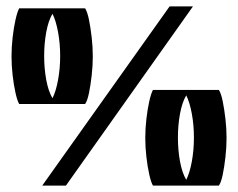

<svg xmlns="http://www.w3.org/2000/svg" viewBox="-20 -580 744 600"><path d="M40 -255Q34 -265 28.5 -289.5Q23 -314 19.5 -344.5Q16 -375 16 -404Q16 -433 19.5 -463.5Q23 -494 28.5 -518.5Q34 -543 40 -554H246Q253 -543 258 -518.5Q263 -494 266.5 -463.5Q270 -433 270 -404Q270 -375 266.5 -344Q263 -313 258 -289Q253 -265 246 -255ZM144 -273Q155 -295 161.5 -330.5Q168 -366 168 -405Q168 -444 161.5 -479.5Q155 -515 144 -537Q131 -515 124.5 -479.5Q118 -444 118 -405Q118 -366 124.5 -330.5Q131 -295 144 -273ZM112 0 510 -560H583L186 0ZM458 0Q452 -10 446.5 -34.5Q441 -59 437.5 -89.5Q434 -120 434 -149Q434 -178 437.5 -208.5Q441 -239 446.5 -263.5Q452 -288 458 -299H664Q671 -288 676 -263.5Q681 -239 684.5 -208.5Q688 -178 688 -149Q688 -120 684.5 -89Q681 -58 676 -34Q671 -10 664 0ZM562 -18Q573 -40 579.5 -75.5Q586 -111 586 -150Q586 -189 579.5 -224.5Q573 -260 562 -282Q549 -260 542.5 -224.5Q536 -189 536 -150Q536 -111 542.5 -75.5Q549 -40 562 -18Z"/></svg>

Font: Tac One
Style: Regular
Weight: 400
Designer: Oluseyi Olusanya, David Udoh, Eyiyemi Adegbite, Mirko Velimirović
Version: Version 1.003; ttfautohint (v1.8.4.7-5d5b)